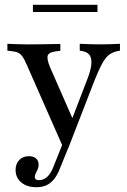

<svg xmlns="http://www.w3.org/2000/svg" viewBox="-20 -600 539 813"><path d="M246.8 22.6 91.9 -329Q83.1 -349.2 75.4 -360.1Q67.7 -371 57.7 -376.2Q47.6 -381.5 31.5 -383.1L11.3 -385.5V-414.5Q29.8 -413.7 53.6 -412.9Q77.4 -412.1 99.2 -412.1H100.8H103.2Q128.2 -412.1 153.2 -412.5Q178.2 -412.9 199.6 -413.3Q221 -413.7 235.5 -413.7V-384.7L220.2 -383.1Q188.7 -379.8 182.7 -366.1Q176.6 -352.4 191.9 -315.3L292.7 -85.5L279 -80.6L344.4 -250.8Q363.7 -297.6 366.5 -325.4Q369.4 -353.2 359.3 -366.9Q349.2 -380.6 327.4 -383.9L317.7 -385.5V-414.5Q338.7 -413.7 361.3 -412.9Q383.9 -412.1 403.2 -412.1Q427.4 -412.1 448.4 -412.9Q469.4 -413.7 487.9 -414.5V-385.5L475.8 -383.1Q456.5 -379 441.9 -368.1Q427.4 -357.3 413.3 -331.9Q399.2 -306.5 380.6 -260.5L271 22.6ZM133.9 192.7Q94.4 192.7 70.2 172.6Q46 152.4 46 119.4Q46 93.5 61.7 77.4Q77.4 61.3 102.4 61.3Q121.8 61.3 132.7 71Q143.5 80.6 143.5 96.8Q143.5 108.1 139.5 116.9Q135.5 125.8 131.5 133.5Q127.4 141.1 127.4 149.2Q127.4 162.9 145.2 162.9Q163.7 162.9 179 149.6Q194.4 136.3 204.8 109.7L252.4 -8.9L278.2 4L233.9 112.9Q223.4 140.3 209.3 158.1Q195.2 175.8 177 184.3Q158.9 192.7 133.9 192.7ZM119.4 -549.2V-579.8H392.7V-549.2Z"/></svg>

Font: Playfair 5pt SemiExpanded Light Medium
Style: Regular
Weight: 500
Version: Version 2.203